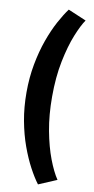

<svg xmlns="http://www.w3.org/2000/svg" viewBox="-119 -921 604 1228"><g transform="rotate(10 183.0 -307.5)"><path d="M223 260Q194.5 222.5 164 165.5Q133.5 108.5 107 35.5Q80.5 -37.5 64.5 -124Q48.5 -210.5 48.5 -307Q48.5 -404 64.8 -490.8Q81 -577.5 107.2 -650.8Q133.5 -724 164.2 -780.8Q195 -837.5 223 -875L341 -825Q315.5 -789 286 -716Q256.5 -643 235.5 -539.5Q214.5 -436 214.5 -307.5Q214.5 -189.5 233.2 -89Q252 11.5 281 87.8Q310 164 341 210Z"/></g></svg>

Font: Spartan Thin ExtraBold
Style: Regular
Weight: 800
Version: Version 1.004